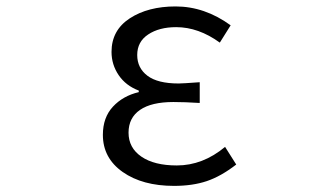

<svg xmlns="http://www.w3.org/2000/svg" viewBox="-20 -574 1040 606"><path d="M529.3 12.7Q429.7 12.7 367.2 -31.2Q304.7 -75.2 304.7 -148.4Q304.7 -203.1 336.4 -237.3Q368.2 -271.5 418 -283.2V-288.1Q377 -303.7 354.5 -336.9Q332 -370.1 332 -410.2Q332 -478.5 389.6 -516.1Q447.3 -553.7 534.2 -553.7Q626 -553.7 708 -494.1L673.8 -439.5Q606.4 -488.3 536.1 -488.3Q482.4 -488.3 447.8 -465.3Q413.1 -442.4 413.1 -400.4Q413.1 -359.4 445.3 -335Q477.5 -310.5 543.9 -310.5Q555.7 -310.5 610.4 -314.5V-249Q562.5 -252 527.3 -252Q458 -252 421.9 -227.1Q385.7 -202.1 385.7 -155.3Q385.7 -107.4 426.3 -79.6Q466.8 -51.8 538.1 -51.8Q620.1 -51.8 690.4 -110.4L725.6 -54.7Q677.7 -17.6 632.8 -2.4Q587.9 12.7 529.3 12.7Z"/></svg>

Font: Gen Shin Gothic Monospace Normal
Style: Regular
Weight: 350
Designer: [Source Han Sans]
Ryoko NISHIZUKA  (kana & ideographs); Paul D. Hunt (Latin, Greek & Cyrillic); Wenlong ZHANG  (bopomofo
Version: Version 1.002.20150607